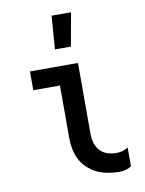

<svg xmlns="http://www.w3.org/2000/svg" viewBox="-86 -817 671 886"><g transform="rotate(-10 250.0 -374.0)"><path d="M403 8Q376 8 349.5 3.5Q323 -1 299 -12Q275 -23 255 -41.5Q235 -60 222.5 -83.5Q210 -107 205 -133.5Q200 -160 200 -187V-432H75V-520H300V-187Q300 -166 306 -145Q312 -124 326.5 -108.5Q341 -93 361.5 -86.5Q382 -80 403 -80Q418 -80 432 -84Q446 -88 458 -96V-8Q446 0 432 4Q418 8 403 8ZM206 -600 218 -756H309L281 -600Z"/></g></svg>

Font: Iosevka Term Semibold
Style: Regular
Weight: 600
Monospace: yes
Designer: Belleve Invis
Foundry: Belleve Invis
Version: Version 31.4.0